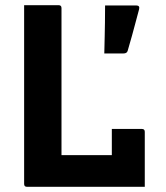

<svg xmlns="http://www.w3.org/2000/svg" viewBox="-20 -720 640 740"><path d="M84 0Q73 0 73 -11V-700H206Q217 -700 217 -689V-122H411V-223H527Q538 -223 538 -212V0ZM505 -699Q520 -699 516 -684Q507 -650 501 -628Q495 -606 489 -583.5Q483 -561 472 -524Q469 -514 456 -514H382Q383 -552 383.5 -579Q384 -606 384.5 -633.5Q385 -661 385 -699Z"/></svg>

Font: Recursive Mn Lnr St
Style: Bold
Weight: 700
Monospace: yes
Version: Version 1.079;hotconv 1.0.112;makeotfexe 2.5.65598; ttfautoh